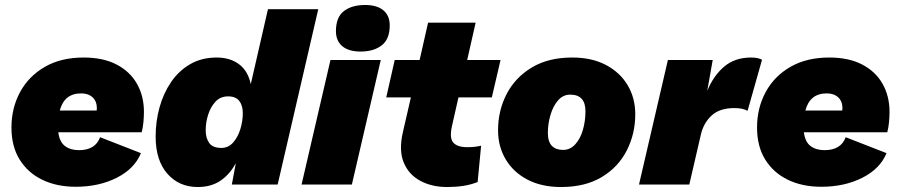

<svg xmlns="http://www.w3.org/2000/svg" viewBox="-20 -741 3617 771"><path d="M284 9Q208 9 150 -19Q92 -47 59 -100Q26 -153 26 -229Q26 -307 60.5 -371Q95 -435 160 -472.5Q225 -510 316 -510Q394 -510 448 -482Q502 -454 530 -404.5Q558 -355 558 -292Q558 -273 556 -251Q554 -229 549 -210H214Q219 -171 241 -154.5Q263 -138 297 -138Q363 -138 382 -190L546 -126Q520 -63 448.5 -27Q377 9 284 9ZM306 -366Q238 -366 220 -297H368Q369 -301 369 -306Q369 -334 352 -350Q335 -366 306 -366Z M774 10Q699 10 652 -43.5Q605 -97 605 -193Q605 -253 620.5 -309.5Q636 -366 667 -411.5Q698 -457 744 -483.5Q790 -510 850 -510Q904 -510 940 -483Q976 -456 987 -403L1056 -704H1258L1095 0H911L927 -86Q903 -41 865.5 -15.5Q828 10 774 10ZM869 -147Q897 -147 916 -168.5Q935 -190 945 -222Q955 -254 955 -287Q955 -317 941 -335.5Q927 -354 896 -354Q865 -354 845.5 -333Q826 -312 816 -281Q806 -250 806 -218Q806 -187 820 -167Q834 -147 869 -147Z M1509 -500 1393 0H1191L1307 -500ZM1428 -534Q1380 -534 1354.5 -555.5Q1329 -577 1329 -616Q1329 -672 1361 -696.5Q1393 -721 1446 -721Q1493 -721 1519 -700Q1545 -679 1545 -639Q1545 -584 1513 -559Q1481 -534 1428 -534Z M1775 10Q1714 10 1667.5 -15Q1621 -40 1601 -89Q1581 -138 1598 -211L1630 -350H1531L1565 -500H1665L1699 -650H1890L1856 -500H1990L1955 -350H1821L1795 -235Q1784 -186 1800.5 -168Q1817 -150 1856 -150Q1888 -150 1912 -156L1898 -10Q1870 1 1840 5.5Q1810 10 1775 10Z M2233 10Q2155 10 2098.5 -19.5Q2042 -49 2011 -100.5Q1980 -152 1980 -218Q1980 -297 2014.5 -363.5Q2049 -430 2115.5 -470Q2182 -510 2278 -510Q2356 -510 2412.5 -480.5Q2469 -451 2500 -399.5Q2531 -348 2531 -282Q2531 -204 2497 -137Q2463 -70 2396.5 -30Q2330 10 2233 10ZM2241 -139Q2270 -139 2290.5 -162Q2311 -185 2321 -220.5Q2331 -256 2331 -294Q2331 -361 2270 -361Q2241 -361 2221 -338Q2201 -315 2190.5 -279.5Q2180 -244 2180 -207Q2180 -172 2196 -155.5Q2212 -139 2241 -139Z M2546 0 2662 -500H2842L2820 -376Q2845 -437 2888 -473.5Q2931 -510 2996 -510Q3012 -510 3022.5 -507.5Q3033 -505 3040 -501L2982 -296Q2973 -301 2960.5 -304Q2948 -307 2929 -307Q2870 -307 2838 -277.5Q2806 -248 2795 -203L2748 0Z M3278 9Q3202 9 3144 -19Q3086 -47 3053 -100Q3020 -153 3020 -229Q3020 -307 3054.5 -371Q3089 -435 3154 -472.5Q3219 -510 3310 -510Q3388 -510 3442 -482Q3496 -454 3524 -404.5Q3552 -355 3552 -292Q3552 -273 3550 -251Q3548 -229 3543 -210H3208Q3213 -171 3235 -154.5Q3257 -138 3291 -138Q3357 -138 3376 -190L3540 -126Q3514 -63 3442.5 -27Q3371 9 3278 9ZM3300 -366Q3232 -366 3214 -297H3362Q3363 -301 3363 -306Q3363 -334 3346 -350Q3329 -366 3300 -366Z"/></svg>

Font: Prodigy Sans ExtraBold
Style: Italic
Weight: 800
Italic angle: -13°
Designer: Wei Huang
Foundry: Wei Huang
Version: Version 1.003; ttfautohint (v1.8.3)